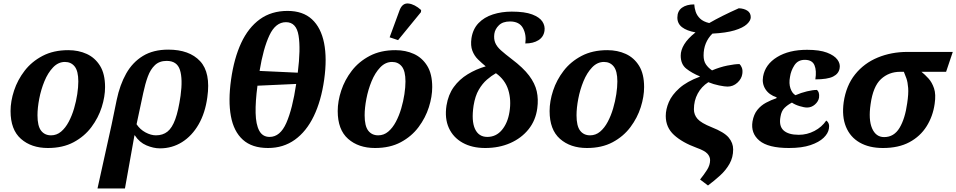

<svg xmlns="http://www.w3.org/2000/svg" viewBox="-20 -831 5434 1091"><path d="M252 10Q158 10 99 -42Q40 -94 40 -200Q40 -256 60 -316.5Q80 -377 120 -429Q160 -481 222 -513.5Q284 -546 368 -546Q426 -546 473 -524.5Q520 -503 548.5 -457Q577 -411 577 -336Q577 -282 558 -222Q539 -162 499.5 -109Q460 -56 398.5 -23Q337 10 252 10ZM270 -62Q302 -62 327 -83Q352 -104 370.5 -139Q389 -174 401 -215Q413 -256 419 -296Q425 -336 425 -368Q425 -427 404.5 -453Q384 -479 349 -479Q311 -479 281.5 -448Q252 -417 232.5 -369.5Q213 -322 203 -270Q193 -218 193 -176Q193 -115 213.5 -88.5Q234 -62 270 -62Z M643 -263Q661 -349 697 -413Q733 -477 792 -513Q851 -549 936 -549Q1056 -549 1117 -483.5Q1178 -418 1158 -278Q1146 -189 1108.5 -124Q1071 -59 1014.5 -23.5Q958 12 889 12Q852 12 812 -5Q772 -22 746 -62H744L690 240H534L614 -122ZM866 -62Q905 -62 931.5 -83Q958 -104 976 -153.5Q994 -203 1006 -287Q1019 -382 1002.5 -433.5Q986 -485 927 -485Q886 -485 860.5 -461Q835 -437 820 -396Q805 -355 794 -303L756 -125Q776 -95 807 -78.5Q838 -62 866 -62Z M1503 10Q1412 10 1360 -37Q1308 -84 1292 -171Q1276 -258 1293 -379Q1310 -500 1350.5 -587Q1391 -674 1456.5 -721.5Q1522 -769 1614 -769Q1701 -769 1752.5 -721.5Q1804 -674 1821.5 -586.5Q1839 -499 1822 -378Q1805 -258 1763 -171Q1721 -84 1655.5 -37Q1590 10 1503 10ZM1672 -418Q1689 -553 1676.5 -629Q1664 -705 1605 -705Q1546 -705 1511 -630.5Q1476 -556 1455 -428ZM1512 -53Q1572 -53 1607 -132.5Q1642 -212 1663 -354L1443 -344Q1431 -254 1432.5 -189Q1434 -124 1453 -88.5Q1472 -53 1512 -53Z M2111 10Q2017 10 1958 -42Q1899 -94 1899 -200Q1899 -256 1919 -316.5Q1939 -377 1979 -429Q2019 -481 2081 -513.5Q2143 -546 2227 -546Q2285 -546 2332 -524.5Q2379 -503 2407.5 -457Q2436 -411 2436 -336Q2436 -282 2417 -222Q2398 -162 2358.5 -109Q2319 -56 2257.5 -23Q2196 10 2111 10ZM2129 -62Q2161 -62 2186 -83Q2211 -104 2229.5 -139Q2248 -174 2260 -215Q2272 -256 2278 -296Q2284 -336 2284 -368Q2284 -427 2263.5 -453Q2243 -479 2208 -479Q2170 -479 2140.5 -448Q2111 -417 2091.5 -369.5Q2072 -322 2062 -270Q2052 -218 2052 -176Q2052 -115 2072.5 -88.5Q2093 -62 2129 -62ZM2242 -603 2194 -619 2251 -774Q2267 -815 2301.5 -811Q2336 -807 2373 -774L2372 -762Z M2737 10Q2662 10 2608.5 -20Q2555 -50 2530.5 -104Q2506 -158 2517 -231Q2527 -293 2558.5 -336.5Q2590 -380 2637.5 -409Q2685 -438 2740 -454Q2717 -473 2696 -493.5Q2675 -514 2664 -543Q2653 -572 2659 -614Q2667 -666 2699 -699.5Q2731 -733 2780.5 -749Q2830 -765 2888 -765Q2962 -765 3004 -749Q3046 -733 3062 -708.5Q3078 -684 3074 -656Q3069 -621 3039.5 -602.5Q3010 -584 2965 -584Q2972 -634 2951.5 -671.5Q2931 -709 2878 -709Q2837 -709 2815 -687.5Q2793 -666 2789 -639Q2785 -610 2794 -588Q2803 -566 2826.5 -545Q2850 -524 2888 -495Q2953 -446 2986.5 -401.5Q3020 -357 3030 -312Q3040 -267 3033 -216Q3024 -147 2983.5 -96.5Q2943 -46 2879.5 -18Q2816 10 2737 10ZM2749 -53Q2799 -53 2832 -92.5Q2865 -132 2875 -195Q2886 -263 2868 -320.5Q2850 -378 2798 -415Q2773 -401 2747 -378.5Q2721 -356 2700.5 -321Q2680 -286 2671 -231Q2658 -144 2679 -98.5Q2700 -53 2749 -53Z M3315 10Q3221 10 3162 -42Q3103 -94 3103 -200Q3103 -256 3123 -316.5Q3143 -377 3183 -429Q3223 -481 3285 -513.5Q3347 -546 3431 -546Q3489 -546 3536 -524.5Q3583 -503 3611.5 -457Q3640 -411 3640 -336Q3640 -282 3621 -222Q3602 -162 3562.5 -109Q3523 -56 3461.5 -23Q3400 10 3315 10ZM3333 -62Q3365 -62 3390 -83Q3415 -104 3433.5 -139Q3452 -174 3464 -215Q3476 -256 3482 -296Q3488 -336 3488 -368Q3488 -427 3467.5 -453Q3447 -479 3412 -479Q3374 -479 3344.5 -448Q3315 -417 3295.5 -369.5Q3276 -322 3266 -270Q3256 -218 3256 -176Q3256 -115 3276.5 -88.5Q3297 -62 3333 -62Z M4003 223 3958 189Q3980 162 3997.5 134.5Q4015 107 4015 79Q4015 59 3999.5 42Q3984 25 3939 9Q3857 -21 3810 -64Q3763 -107 3763 -172Q3763 -210 3780.5 -251Q3798 -292 3840.5 -330Q3883 -368 3956 -395L3957 -397Q3911 -416 3879.5 -441Q3848 -466 3848 -515Q3848 -546 3868 -579Q3888 -612 3932 -647Q3882 -656 3855.5 -676.5Q3829 -697 3829 -731Q3829 -768 3855 -787Q3881 -806 3925 -806Q3926 -786 3933 -764.5Q3940 -743 3958 -725.5Q3976 -708 4010 -700Q4079 -740 4178 -784Q4207 -783 4226.5 -770.5Q4246 -758 4246 -733Q4246 -714 4224 -693.5Q4202 -673 4154 -658.5Q4106 -644 4028 -640Q3978 -590 3978 -516Q3978 -485 3991 -465.5Q4004 -446 4026 -431Q4071 -450 4113.5 -458.5Q4156 -467 4182 -467Q4190 -460 4195.5 -446Q4201 -432 4198 -411Q4194 -383 4170 -361Q4146 -339 4114 -339Q4098 -339 4066 -345.5Q4034 -352 4005 -364Q3966 -339 3944.5 -299Q3923 -259 3923 -210Q3923 -179 3943.5 -155.5Q3964 -132 4024 -108Q4095 -80 4120.5 -49.5Q4146 -19 4146 18Q4146 63 4125.5 99.5Q4105 136 4072 166Q4039 196 4003 223Z M4463 10Q4345 10 4295 -32Q4245 -74 4256 -141Q4263 -181 4283.5 -206.5Q4304 -232 4333 -247.5Q4362 -263 4392 -273L4393 -278Q4350 -292 4329.5 -324Q4309 -356 4316 -396Q4328 -465 4395.5 -506.5Q4463 -548 4566 -548Q4637 -548 4679 -532Q4721 -516 4738.5 -492Q4756 -468 4751 -443Q4746 -412 4714 -396Q4682 -380 4613 -380Q4621 -430 4608 -460.5Q4595 -491 4553 -491Q4514 -491 4494 -460Q4474 -429 4469 -394Q4462 -357 4471.5 -329Q4481 -301 4500 -290Q4532 -304 4565.5 -312Q4599 -320 4622 -320Q4629 -315 4632.5 -304Q4636 -293 4634 -276Q4630 -254 4610.5 -237Q4591 -220 4566 -220Q4550 -220 4523.5 -228Q4497 -236 4480 -248Q4455 -235 4437.5 -217.5Q4420 -200 4415 -168Q4405 -115 4432.5 -90Q4460 -65 4519 -65Q4566 -65 4608 -87Q4650 -109 4675 -146Q4696 -131 4690 -100Q4686 -73 4660 -48Q4634 -23 4585.5 -6.5Q4537 10 4463 10Z M4997 10Q4919 10 4865 -21Q4811 -52 4787 -110.5Q4763 -169 4774 -250Q4788 -345 4839 -408.5Q4890 -472 4967.5 -504Q5045 -536 5136 -536H5394L5356 -423H5216Q5236 -407 5256 -385Q5276 -363 5287.5 -329Q5299 -295 5291 -241Q5281 -170 5245 -113Q5209 -56 5147.5 -23Q5086 10 4997 10ZM5004 -52Q5060 -52 5091.5 -104.5Q5123 -157 5135 -245Q5143 -298 5140.5 -331Q5138 -364 5130.5 -385.5Q5123 -407 5116 -423H5095Q5031 -423 4986 -381.5Q4941 -340 4927 -239Q4914 -151 4935.5 -101.5Q4957 -52 5004 -52Z"/></svg>

Font: Noto Serif
Style: Bold Italic
Weight: 700
Italic angle: -12°
Designer: Monotype Design Team
Foundry: Monotype Imaging Inc.
Version: Version 2.013